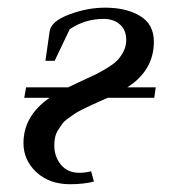

<svg xmlns="http://www.w3.org/2000/svg" viewBox="-20 -472 466 499"><path d="M41 -100.1Q41 -170.9 108.9 -217.8H43L47.9 -245.1H157.2Q168.9 -251 192.9 -262Q216.8 -272.9 229 -278.8Q241.2 -284.7 259 -295.7Q276.9 -306.6 285.6 -315.9Q294.4 -325.2 301.3 -338.9Q308.1 -352.5 308.1 -368.2Q308.1 -394 291.7 -408.4Q275.4 -422.9 249 -422.9Q201.2 -422.9 161.1 -396L122.1 -314H98.1L108.9 -390.1Q112.3 -416.5 159.7 -434.3Q207 -452.1 252.9 -452.1Q308.6 -452.1 344.2 -430.4Q379.9 -408.7 379.9 -363.8Q379.9 -289.1 311 -245.1H384.8L380.9 -217.8H259.8Q253.4 -214.8 237.3 -207.8Q221.2 -200.7 214.6 -197.5Q208 -194.3 194.1 -187.5Q180.2 -180.7 173.6 -176Q167 -171.4 156.7 -164.1Q146.5 -156.7 141.6 -149.9Q136.7 -143.1 131.1 -134.3Q125.5 -125.5 123.3 -115.5Q121.1 -105.5 121.1 -94.2Q121.1 -64.9 138.4 -43.9Q155.8 -22.9 186 -22.9Q201.7 -22.9 216.8 -26.9L224.1 0Q196.3 6.8 162.1 6.8Q108.4 6.8 74.7 -24.4Q41 -55.7 41 -100.1Z"/></svg>

Font: Dihjauti
Style: Bold Italic
Weight: 700
Italic angle: -9°
Designer: T. Christopher White
Version: Version 3.0.0